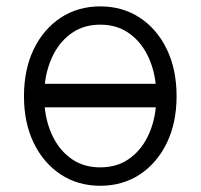

<svg xmlns="http://www.w3.org/2000/svg" viewBox="-20 -573 631 604"><path d="M295.5 11.4Q224.8 11.4 170.6 -24.5Q116.5 -60.4 85.9 -123.8Q55.4 -187.1 55.4 -270.2Q55.4 -354 85.9 -417.6Q116.5 -481.2 170.6 -517Q224.8 -552.9 295.5 -552.9Q366.1 -552.9 420.3 -517Q474.4 -481.2 505 -417.6Q535.5 -354 535.5 -270.2Q535.5 -187.1 505 -123.8Q474.4 -60.4 420.3 -24.5Q366.1 11.4 295.5 11.4ZM295.5 -46.5Q346.6 -46.5 383.7 -71.7Q420.8 -96.9 442.8 -139.7Q464.8 -182.5 470.2 -235.4H120.7Q126.1 -182.5 148.1 -139.7Q170.1 -96.9 207.2 -71.7Q244.3 -46.5 295.5 -46.5ZM121.1 -309.3H469.8Q463.8 -361.5 441.8 -403.6Q419.7 -445.7 382.8 -470.5Q345.9 -495.4 295.5 -495.4Q245 -495.4 208.1 -470.5Q171.2 -445.7 149.1 -403.6Q127.1 -361.5 121.1 -309.3Z"/></svg>

Font: Inter UI Light
Style: Regular
Weight: 300
Designer: Rasmus Andersson
Foundry: rsms
Version: 3.2;8d6f07862